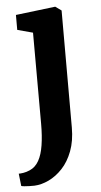

<svg xmlns="http://www.w3.org/2000/svg" viewBox="-64 -603 464 883"><g transform="rotate(-5 167.5 -162.0)"><path d="M58.8 243Q48.3 243.1 35.6 242.9Q22.9 242.6 12.6 241.6Q2.2 240.6 -1.9 239L-8.4 181.8Q-1.7 182 12.6 179.9Q26.9 177.8 43.1 170.7Q69.5 159.4 85.1 131.6Q100.6 103.8 107.3 61.1Q114.1 18.4 114.1 -37.5L113.5 -458.6L42.3 -477.7V-546.6L223.9 -568.5H225.9L253.3 -548.8V-8.6Q253.3 53.4 235.5 100.2Q217.8 147 188.6 178.2Q159.4 209.3 125.3 225.5Q91.1 241.7 58.8 243Z"/></g></svg>

Font: Merriweather Light
Style: Regular
Weight: 300
Designer: Eben Sorkin
Foundry: Eben Sorkin
Version: Version 2.100